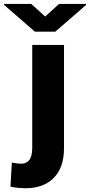

<svg xmlns="http://www.w3.org/2000/svg" viewBox="-99 -761 465 994"><path d="M232.4 -528.3V6.3Q232.4 106 179.7 159.7Q127 213.4 32.7 213.4Q-9.3 213.4 -44.9 205.1L-37.6 80.6Q-13.2 86.4 10.3 86.4Q67.9 86.4 67.9 5.4V-528.3ZM134.8 -675.3 206.5 -740.7H346.7V-735.4L187.5 -597.2H81.5L-78.6 -736.3V-740.7H63Z"/></svg>

Font: Sadagaat-English
Style: Regular
Weight: 900
Designer: Ahmed alsheikh
Foundry: Ahmed alsheikh Design
Version: Version 2.137;January 17, 2018;FontCreator 11.0.0.2408 64-bi